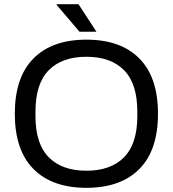

<svg xmlns="http://www.w3.org/2000/svg" viewBox="-20 -888 828 920"><path d="M442 -736H361L251 -865L252 -868H356ZM647.5 -78Q558 12 394 12Q230 12 140.5 -78Q51 -168 51 -343Q51 -518 140.5 -608Q230 -698 394 -698Q558 -698 647.5 -608Q737 -518 737 -343Q737 -168 647.5 -78ZM638 -332V-353Q638 -487 574.5 -551.5Q511 -616 394 -616Q277 -616 213.5 -551.5Q150 -487 150 -353V-332Q150 -199 213.5 -134.5Q277 -70 394 -70Q511 -70 574.5 -134.5Q638 -199 638 -332Z"/></svg>

Font: Archivo
Style: Regular
Weight: 400
Designer: Hector Gatti
Foundry: Omnibus-Type
Version: Version 2.001